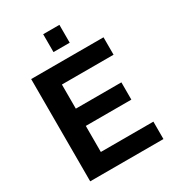

<svg xmlns="http://www.w3.org/2000/svg" viewBox="-206 -997 1016 1117"><g transform="rotate(-30 301.5 -439.0)"><path d="M259 -758V-878H368V-758ZM68 0V-687H554V-570H207V-408H513V-292H207V-117H560V0Z"/></g></svg>

Font: Archivo SemiCondensed
Style: Bold
Weight: 680
Width: 4
Designer: Hector Gatti
Foundry: Omnibus-Type
Version: Version 2.001; ttfautohint (v1.8.3)